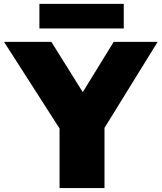

<svg xmlns="http://www.w3.org/2000/svg" viewBox="-52 -952 818 972"><path d="M249.5 0V-301.5L-31.5 -740H208L367 -485.5L523.5 -740H746L477 -304.5V0ZM147.5 -808V-932.5H574.5V-808Z"/></svg>

Font: Encode Sans SmExp Black
Style: Regular
Weight: 900
Width: 6
Designer: Multiple Designers
Foundry: Impallari Type
Version: Version 3.002; ttfautohint (v1.8.3) -l 8 -r 50 -G 200 -x 14 